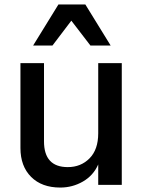

<svg xmlns="http://www.w3.org/2000/svg" viewBox="-20 -832 645 864"><path d="M528 0H422V-92Q400 -42 353 -15Q306 12 251 12Q168 12 120 -36Q72 -84 72 -166V-548H178V-196Q178 -80 285 -80Q344 -80 383 -119.5Q422 -159 422 -232V-548H528ZM478 -627H387L301 -739L216 -627H129L243 -812H364Z"/></svg>

Font: Application Medium
Style: Regular
Weight: 500
Designer: Wei Huang
Foundry: Wei Huang
Version: Version 0.012